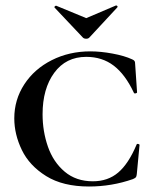

<svg xmlns="http://www.w3.org/2000/svg" viewBox="-20 -667 573 699"><path d="M461 -451Q468 -448 470 -444.5Q472 -441 472 -434L479 -331Q479 -328 473.5 -327Q468 -326 467 -330Q436 -396 394 -428Q352 -460 294 -460Q220 -460 177.5 -402Q135 -344 135 -251Q135 -189 154.5 -133Q174 -77 215.5 -42Q257 -7 318 -7Q373 -7 410.5 -39Q448 -71 477 -140Q478 -144 483 -143Q488 -142 488 -139L478 -33Q477 -25 475 -22Q473 -19 464 -15Q387 12 304 12Q209 12 148 -26Q87 -64 59.5 -121Q32 -178 32 -236Q32 -304 68.5 -360Q105 -416 168.5 -448Q232 -480 309 -480Q346 -480 389.5 -472Q433 -464 461 -451ZM178 -641Q178 -643 181 -645Q184 -647 185 -646L294 -601L402 -647H403Q406 -647 407.5 -644.5Q409 -642 407 -640L305 -530Q301 -526 294 -526Q286 -526 282 -530L179 -639Z"/></svg>

Font: Cormorant Unicase SemiBold
Style: Regular
Weight: 600
Designer: Christian Thalmann (Catharsis Fonts)
Foundry: Catharsis Fonts
Version: Version 4.000